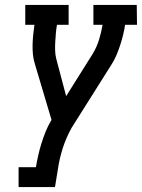

<svg xmlns="http://www.w3.org/2000/svg" viewBox="-20 -755 573 775"><path d="M55 0V-80H125Q129 -104 134.5 -128.5Q140 -153 147.5 -177Q155 -201 164.5 -224.5Q174 -248 188 -271L121 -496Q115 -515 113 -534.5Q111 -554 111.5 -574Q112 -594 114 -614.5Q116 -635 119 -655H82V-735H257V-655H210Q207 -638 205.5 -620.5Q204 -603 203 -585.5Q202 -568 202.5 -551Q203 -534 207 -518L247 -367L355 -539Q371 -566 380 -595.5Q389 -625 394 -655H357V-735H532L533 -655H485Q482 -635 477 -614.5Q472 -594 465.5 -574Q459 -554 451 -534.5Q443 -515 431 -496L269 -239Q258 -219 249 -198.5Q240 -178 233.5 -157.5Q227 -137 222 -116Q217 -95 214 -74L202 0Z"/></svg>

Font: Iosevka Curly Slab Medium
Style: Italic
Weight: 500
Italic angle: -9°
Monospace: yes
Designer: Belleve Invis
Foundry: Belleve Invis
Version: Version 22.1.2; ttfautohint (v1.8.4)